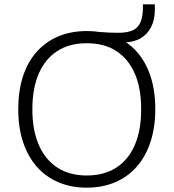

<svg xmlns="http://www.w3.org/2000/svg" viewBox="-20 -856 799 884"><path d="M379 8Q307 8 248.5 -17Q190 -42 149 -89Q108 -136 86 -202.5Q64 -269 64 -353Q64 -437 85.5 -503.5Q107 -570 148 -616.5Q189 -663 247.5 -688Q306 -713 379 -713Q452 -713 510.5 -688.5Q569 -664 610.5 -617Q652 -570 673.5 -503.5Q695 -437 695 -354Q695 -270 673 -203Q651 -136 610 -89Q569 -42 510.5 -17Q452 8 379 8ZM379 -48Q459 -48 515 -84Q571 -120 600.5 -188Q630 -256 630 -353Q630 -450 600.5 -517.5Q571 -585 515.5 -621Q460 -657 379 -657Q300 -657 244 -621Q188 -585 158.5 -517Q129 -449 129 -353Q129 -257 158.5 -189Q188 -121 244 -84.5Q300 -48 379 -48ZM486 -661 434 -709Q461 -707 482 -706Q503 -705 523 -705Q569 -705 593.5 -717.5Q618 -730 628 -756.5Q638 -783 638 -822V-836H693V-812Q693 -766 676 -732Q659 -698 627 -679.5Q595 -661 550 -661Z"/></svg>

Font: Nunito Sans 12pt ExtraLight Light
Style: Regular
Weight: 300
Version: Version 3.101;gftools[0.9.27]